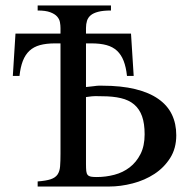

<svg xmlns="http://www.w3.org/2000/svg" viewBox="-20 -682 697 702"><path d="M624.5 -187.5Q624.5 -139.6 602.3 -104.5Q580.1 -69.3 544.7 -46.1Q509.3 -22.9 465.3 -11.5Q421.4 0 378.4 0H117.7V-18.6Q148.4 -21 165.3 -26.6Q182.1 -32.2 190.2 -43.7Q198.2 -55.2 199.7 -73.7Q201.2 -92.3 201.2 -120.1V-523.4H181.6Q149.4 -523.4 126.2 -517.1Q103 -510.7 87.6 -496.3Q72.3 -481.9 63.5 -459.2Q54.7 -436.5 51.3 -404.3H26.9L36.6 -559.1H201.2V-579.6Q201.2 -589.4 199.2 -600.6Q197.3 -611.8 189 -621.3Q180.7 -630.9 163.8 -637.2Q147 -643.6 117.7 -643.6V-662.1H385.7V-643.6Q356.9 -643.6 339.1 -638.9Q321.3 -634.3 311.5 -626Q301.8 -617.7 298.1 -606Q294.4 -594.2 294.4 -579.6V-559.1H459L468.8 -404.3H444.3Q440.9 -436.5 432.1 -459.2Q423.3 -481.9 408 -496.3Q392.6 -510.7 369.4 -517.1Q346.2 -523.4 314 -523.4H294.4V-363.8Q313 -365.7 321 -366.7Q329.1 -367.7 333 -368.2Q336.9 -368.7 340.3 -368.7H353.5Q423.3 -368.7 474.4 -356.2Q525.4 -343.8 558.8 -320.3Q592.3 -296.9 608.4 -263.4Q624.5 -230 624.5 -187.5ZM508.8 -190.9Q508.8 -230.5 499.3 -257.1Q489.7 -283.7 470.5 -300Q451.2 -316.4 421.9 -323.2Q392.6 -330.1 353.5 -330.1Q346.2 -330.1 340.8 -330.3Q335.4 -330.6 329.3 -330.6Q323.2 -330.6 315.2 -329.8Q307.1 -329.1 294.4 -327.1V-82.5Q294.4 -66.4 295.4 -56.9Q296.4 -47.4 300.5 -42.5Q304.7 -37.6 312.5 -36.1Q320.3 -34.7 334 -34.7Q366.7 -34.7 398.2 -43Q429.7 -51.3 454.1 -70.1Q478.5 -88.9 493.7 -118.7Q508.8 -148.4 508.8 -190.9Z"/></svg>

Font: Doulos SIL
Style: Regular
Weight: 400
Designer: Walt Agee, Victor Gaultney, Peter Martin, Debbi Hosken
Foundry: SIL International
Version: Version 4.110; 2011; Maintenance release